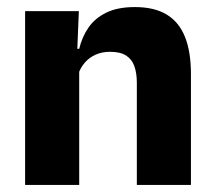

<svg xmlns="http://www.w3.org/2000/svg" viewBox="-20 -523 606 543"><path d="M367 0V-289Q367 -316 360 -335.8Q353 -355.5 336.5 -366Q320 -376.5 291.5 -376.5Q268 -376.5 250 -368.2Q232 -360 219.8 -345.8Q207.5 -331.5 201.5 -313.5L178 -385H204Q212 -418.5 230.2 -445Q248.5 -471.5 280.5 -487.2Q312.5 -503 361.5 -503Q416.5 -503 451.5 -481.8Q486.5 -460.5 503.2 -418.5Q520 -376.5 520 -313.5V0ZM51 0V-491.5H203L198 -368.5L204 -354V0Z"/></svg>

Font: Anek Tamil Medium
Style: Bold
Weight: 700
Version: Version 1.003